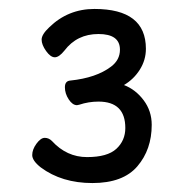

<svg xmlns="http://www.w3.org/2000/svg" viewBox="-20 -730 420 429"><path d="M71 -356Q52 -371 52 -383.5Q52 -396 61.5 -409Q71 -422 80 -422Q89 -422 96 -415Q129 -379 174.5 -379Q220 -379 240 -397.5Q260 -416 260 -444Q260 -503 200 -503Q178 -503 157 -496L152 -495Q142 -495 133.5 -508Q125 -521 125 -535Q125 -549 137 -550Q195 -556 228 -581Q248 -596 248 -619Q248 -654 200 -654Q152 -654 124 -617Q112 -602 102.5 -602Q93 -602 83 -616Q73 -630 73 -641.5Q73 -653 90 -669Q132 -710 191 -710Q306 -710 306 -621Q306 -596 292.5 -574.5Q279 -553 257 -540Q283 -530 301 -506Q319 -482 319 -451Q319 -396 287 -358.5Q255 -321 186.5 -321Q118 -321 71 -356Z"/></svg>

Font: LXGW WenKai TC
Style: Regular
Weight: 400
Designer: LXGW / Fontworks Inc.
Foundry: LXGW / Fontworks Inc.
Version: Version 1.330